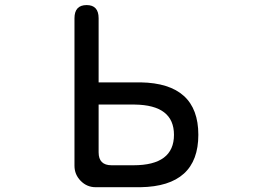

<svg xmlns="http://www.w3.org/2000/svg" viewBox="-20 -742 1040 769"><path d="M774.4 -202.1Q774.4 3.9 543 7.8H363.3Q328.1 7.8 303.2 -17.6Q278.3 -43 278.3 -78.1V-668.9Q278.3 -721.7 327.1 -721.7Q375 -721.7 375 -668.9V-412.1H543Q774.4 -408.2 774.4 -202.1ZM426.8 -80.1H514.6Q676.8 -80.1 676.8 -202.1Q676.8 -321.3 519.5 -323.2H375V-131.8Q375 -80.1 426.8 -80.1Z"/></svg>

Font: KTXP_ComRound
Style: Medium
Weight: 500
Version: Version 1.01;May 16, 2022;FontCreator 13.0.0.2683 64-bit